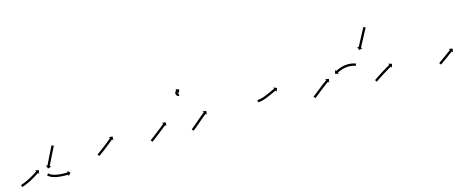

<svg xmlns="http://www.w3.org/2000/svg" viewBox="-32 -1076 4029 1634"><g transform="rotate(-15 1983.0 -259.0)"><path d="M14.9 -2.6C14.3 -2.4 13.7 -2.2 13 -2L19.3 17C19.9 16.8 20.5 16.6 21.1 16.4C23 15.8 24.8 15.2 26.6 14.6C26.6 14.6 26.6 14.6 26.6 14.6C26.6 14.6 26.6 14.6 26.6 14.6C29.4 13.6 32.2 12.6 35 11.6C35 11.6 35 11.6 35 11.6C35 11.6 35.1 11.6 35.1 11.6C38.7 10.3 42.2 8.9 45.8 7.6C45.8 7.6 45.8 7.6 45.9 7.6C45.9 7.6 45.9 7.5 45.9 7.5C50.1 5.9 54.3 4.2 58.5 2.5C58.5 2.5 58.5 2.5 58.5 2.4C58.6 2.4 58.6 2.4 58.6 2.4C63.2 0.5 67.9 -1.6 72.5 -3.6C72.5 -3.6 72.5 -3.6 72.5 -3.6C72.5 -3.7 72.6 -3.7 72.6 -3.7C77.5 -5.9 82.4 -8.2 87.2 -10.5C87.2 -10.5 87.2 -10.5 87.3 -10.5C87.3 -10.6 87.3 -10.6 87.3 -10.6C92.3 -13 97.3 -15.5 102.2 -18.1C102.2 -18.1 102.2 -18.1 102.3 -18.1C102.3 -18.1 102.3 -18.1 102.3 -18.1C107.2 -20.7 112.1 -23.3 117 -26C117 -26 117 -26 117.1 -26C117.1 -26 117.1 -26 117.1 -26C121.8 -28.6 126.5 -31.3 131.1 -34C131.1 -34 131.2 -34 131.2 -34C131.2 -34 131.2 -34 131.2 -34C135.6 -36.6 139.9 -39.2 144.2 -41.8C144.2 -41.8 144.2 -41.8 144.2 -41.8C144.2 -41.8 144.2 -41.8 144.2 -41.8C148.1 -44.2 151.9 -46.6 155.7 -49C155.7 -49 155.7 -49 155.7 -49C155.7 -49 155.8 -49 155.8 -49C159 -51.1 162.2 -53.2 165.3 -55.3L165.4 -55.3L165.4 -55.3C167.8 -56.9 170.3 -58.6 172.7 -60.2L172.7 -60.2L172.7 -60.2C174.3 -61.3 175.9 -62.4 177.4 -63.4L177.4 -63.4L177.4 -63.4C178 -63.8 178.5 -64.2 179.1 -64.6L186.6 -53.8L192.4 -86L160.2 -91.8L167.7 -81C167.1 -80.6 166.6 -80.3 166 -79.9L166 -79.9L166.1 -79.9C164.5 -78.8 163 -77.8 161.5 -76.7L161.5 -76.8L161.5 -76.8C159.1 -75.1 156.7 -73.5 154.3 -71.9L154.3 -72L154.3 -72C151.2 -69.9 148.1 -67.9 144.9 -65.8C144.9 -65.8 144.9 -65.9 145 -65.9C145 -65.9 145 -65.9 145 -65.9C141.2 -63.5 137.5 -61.2 133.7 -58.8C133.7 -58.8 133.7 -58.8 133.8 -58.8C133.8 -58.9 133.8 -58.9 133.8 -58.9C129.6 -56.3 125.3 -53.8 121.1 -51.3C121.1 -51.3 121.1 -51.3 121.1 -51.3C121.1 -51.3 121.1 -51.3 121.1 -51.3C116.6 -48.7 112 -46.1 107.4 -43.5C107.4 -43.5 107.4 -43.5 107.4 -43.5C107.4 -43.5 107.4 -43.5 107.4 -43.5C102.6 -40.9 97.8 -38.3 93 -35.8C93 -35.8 93 -35.8 93.1 -35.8C93.1 -35.8 93.1 -35.9 93.1 -35.9C88.2 -33.4 83.4 -30.9 78.5 -28.5C78.5 -28.5 78.5 -28.5 78.5 -28.5C78.5 -28.6 78.6 -28.6 78.6 -28.6C73.8 -26.3 69 -24 64.2 -21.9C64.2 -21.9 64.3 -21.9 64.3 -21.9C64.3 -21.9 64.3 -21.9 64.3 -21.9C59.8 -19.9 55.3 -17.9 50.8 -16C50.8 -16 50.8 -16 50.8 -16C50.8 -16 50.9 -16 50.9 -16C46.8 -14.3 42.7 -12.7 38.6 -11.1C38.6 -11.1 38.6 -11.1 38.6 -11.1C38.6 -11.1 38.7 -11.1 38.7 -11.1C35.2 -9.8 31.7 -8.5 28.2 -7.2C28.2 -7.2 28.2 -7.2 28.2 -7.2C28.3 -7.2 28.3 -7.2 28.3 -7.2C25.6 -6.2 22.9 -5.3 20.2 -4.4C20.2 -4.4 20.2 -4.4 20.2 -4.4C20.2 -4.4 20.2 -4.4 20.2 -4.4C18.5 -3.8 16.7 -3.2 14.9 -2.6ZM368.5 -250.9C368.8 -251.5 369.1 -252.1 369.4 -252.7L351.7 -261.8C351.4 -261.2 351.1 -260.6 350.7 -260C349.9 -258.3 349 -256.7 348.2 -255C346.9 -252.4 345.5 -249.8 344.2 -247.2C342.5 -243.8 340.8 -240.4 339.1 -237.1C337.1 -233.1 335.1 -229.1 333.1 -225.1C330.9 -220.6 328.6 -216.1 326.4 -211.7C324 -206.9 321.7 -202.1 319.3 -197.3C316.8 -192.4 314.4 -187.5 312 -182.5C309.5 -177.6 307.1 -172.6 304.6 -167.7C302.3 -162.9 299.9 -158.1 297.6 -153.4C295.4 -148.9 293.2 -144.4 291 -139.9C289 -135.9 287 -131.9 285.1 -127.9C283.4 -124.5 281.8 -121.1 280.1 -117.7C278.8 -115.1 277.5 -112.5 276.3 -109.9C275.4 -108.2 274.6 -106.5 273.8 -104.8C273.5 -104.2 273.2 -103.6 272.9 -103.1L261.1 -108.8L271.7 -77.8L302.7 -88.5L290.9 -94.3C291.2 -94.9 291.5 -95.5 291.8 -96.1C292.6 -97.7 293.4 -99.4 294.2 -101.1C295.5 -103.7 296.8 -106.3 298.1 -108.9C299.7 -112.3 301.4 -115.7 303 -119.1C305 -123.1 307 -127.1 308.9 -131.1C311.1 -135.6 313.3 -140.1 315.5 -144.5C317.9 -149.3 320.2 -154.1 322.6 -158.9C325 -163.8 327.5 -168.7 329.9 -173.7C332.3 -178.6 334.8 -183.5 337.2 -188.4C339.6 -193.2 341.9 -198 344.3 -202.7C346.5 -207.2 348.8 -211.7 351 -216.1C353 -220.1 355 -224.1 357 -228.1C358.7 -231.4 360.4 -234.8 362.1 -238.2C363.4 -240.7 364.7 -243.3 366 -245.9C366.8 -247.6 367.7 -249.2 368.5 -250.9ZM264.3 -37C263.9 -37.5 263.4 -38 263 -38.4L248.3 -24.9C248.7 -24.4 249.2 -23.9 249.7 -23.4C249.7 -23.4 249.7 -23.3 249.8 -23.3C249.8 -23.2 249.8 -23.2 249.8 -23.2C251.3 -21.7 252.8 -20.3 254.3 -18.9C254.3 -18.9 254.4 -18.8 254.5 -18.8C254.5 -18.7 254.6 -18.7 254.6 -18.7C257 -16.6 259.6 -14.7 262.1 -12.8C262.1 -12.8 262.2 -12.7 262.3 -12.7C262.4 -12.6 262.5 -12.6 262.5 -12.6C265.9 -10.3 269.4 -8.2 272.9 -6.3C272.9 -6.3 273 -6.2 273.1 -6.2C273.2 -6.1 273.2 -6.1 273.2 -6.1C277.5 -4 281.8 -2 286.1 -0.2C286.1 -0.2 286.2 -0.2 286.3 -0.1C286.4 -0.1 286.5 -0.1 286.5 -0.1C291.3 1.8 296.2 3.4 301.2 5C301.2 5 301.3 5 301.3 5C301.4 5 301.5 5 301.5 5C306.8 6.5 312.1 7.9 317.5 9.1C317.5 9.1 317.6 9.1 317.6 9.1C317.7 9.1 317.7 9.1 317.7 9.1C323.2 10.2 328.8 11.3 334.4 12.2C334.4 12.2 334.4 12.2 334.5 12.2C334.5 12.2 334.5 12.2 334.5 12.2C340.1 13 345.7 13.7 351.3 14.3C351.3 14.3 351.3 14.3 351.3 14.3C351.4 14.3 351.4 14.3 351.4 14.3C356.8 14.9 362.2 15.3 367.6 15.7C367.6 15.7 367.6 15.7 367.7 15.7C367.7 15.7 367.7 15.7 367.7 15.7C372.8 16 377.8 16.3 382.9 16.5C382.9 16.5 382.9 16.5 382.9 16.5C382.9 16.5 383 16.5 383 16.5C387.5 16.6 392 16.7 396.5 16.8C396.5 16.8 396.5 16.8 396.6 16.8C396.6 16.8 396.6 16.8 396.6 16.8C400.4 16.8 404.2 16.8 408 16.8C408 16.8 408.1 16.8 408.1 16.8C408.1 16.8 408.1 16.8 408.1 16.8C411 16.8 414 16.7 416.9 16.7L416.9 16.7L417 16.7C418.9 16.6 420.7 16.6 422.6 16.5L422.6 16.5L422.7 16.5C423.3 16.5 424 16.5 424.7 16.5L425.1 29.6L447.5 5.8L423.6 -16.7L424 -3.5C423.4 -3.5 422.7 -3.5 422.1 -3.5L422.1 -3.5L422.1 -3.5C420.2 -3.4 418.4 -3.4 416.5 -3.3L416.5 -3.3L416.5 -3.3C413.7 -3.3 410.8 -3.2 407.9 -3.2C407.9 -3.2 407.9 -3.2 407.9 -3.2C407.9 -3.2 408 -3.2 408 -3.2C404.2 -3.2 400.5 -3.2 396.7 -3.2C396.7 -3.2 396.8 -3.2 396.8 -3.2C396.8 -3.2 396.8 -3.2 396.8 -3.2C392.4 -3.3 388 -3.4 383.6 -3.5C383.6 -3.5 383.6 -3.5 383.6 -3.5C383.6 -3.5 383.7 -3.5 383.7 -3.5C378.7 -3.7 373.8 -4 368.9 -4.3C368.9 -4.3 368.9 -4.3 369 -4.3C369 -4.3 369 -4.3 369 -4.3C363.8 -4.6 358.6 -5.1 353.3 -5.6C353.3 -5.6 353.4 -5.6 353.4 -5.6C353.4 -5.6 353.5 -5.6 353.5 -5.6C348.1 -6.2 342.7 -6.8 337.4 -7.6C337.4 -7.6 337.4 -7.6 337.5 -7.6C337.5 -7.6 337.6 -7.6 337.6 -7.6C332.3 -8.4 327 -9.4 321.7 -10.5C321.7 -10.5 321.7 -10.5 321.8 -10.5C321.9 -10.4 321.9 -10.4 321.9 -10.4C316.9 -11.6 311.8 -12.8 306.9 -14.2C306.9 -14.2 306.9 -14.2 307 -14.2C307.1 -14.2 307.1 -14.1 307.1 -14.1C302.5 -15.6 298 -17.1 293.5 -18.8C293.5 -18.8 293.6 -18.8 293.7 -18.7C293.7 -18.7 293.8 -18.7 293.8 -18.7C289.9 -20.3 286 -22 282.2 -23.9C282.2 -23.9 282.3 -23.9 282.4 -23.9C282.5 -23.8 282.6 -23.8 282.6 -23.8C279.5 -25.5 276.5 -27.3 273.5 -29.2C273.5 -29.2 273.6 -29.2 273.7 -29.1C273.8 -29.1 273.9 -29 273.9 -29C271.7 -30.6 269.6 -32.2 267.6 -33.9C267.6 -33.9 267.6 -33.9 267.7 -33.8C267.7 -33.7 267.8 -33.7 267.8 -33.7C266.6 -34.8 265.3 -36 264.1 -37.2C264.1 -37.2 264.2 -37.2 264.2 -37.1C264.2 -37.1 264.3 -37 264.3 -37Z M711.2 -85.9C710.7 -85.6 710.1 -85.2 709.6 -84.8L721 -68.4C721.5 -68.8 722.1 -69.1 722.6 -69.5L722.6 -69.5L722.6 -69.5C724.2 -70.6 725.7 -71.7 727.3 -72.8L727.3 -72.8L727.3 -72.8C729.7 -74.5 732.1 -76.2 734.4 -77.9L734.5 -77.9L734.5 -77.9C737.5 -80.1 740.6 -82.3 743.7 -84.6L743.7 -84.6L743.7 -84.6C747.3 -87.2 750.9 -89.9 754.6 -92.5L754.6 -92.5L754.6 -92.5C758.6 -95.5 762.6 -98.5 766.6 -101.5L766.6 -101.5L766.6 -101.5C770.9 -104.7 775.2 -108 779.4 -111.2L779.4 -111.2L779.4 -111.2C783.8 -114.6 788.2 -117.9 792.6 -121.3L792.6 -121.3L792.6 -121.3C796.9 -124.7 801.3 -128.1 805.6 -131.5L805.7 -131.5L805.7 -131.5C809.9 -134.8 814.1 -138.1 818.2 -141.4L818.3 -141.4L818.3 -141.5C822.2 -144.6 826.1 -147.7 830 -150.8L830 -150.8L830 -150.8C833.5 -153.6 837 -156.5 840.4 -159.3L840.4 -159.3L840.4 -159.3C843.4 -161.7 846.3 -164.1 849.2 -166.5L849.2 -166.5L849.2 -166.5C851.5 -168.4 853.7 -170.2 856 -172.1L856 -172.1L856 -172.1C857.4 -173.3 858.9 -174.5 860.3 -175.7C860.9 -176.1 861.4 -176.6 861.9 -177L870.3 -166.9L873.2 -199.5L840.6 -202.4L849 -192.3C848.5 -191.9 848 -191.5 847.5 -191.1C846.1 -189.9 844.7 -188.7 843.2 -187.5L843.2 -187.5L843.2 -187.5C841 -185.6 838.8 -183.8 836.5 -181.9L836.5 -181.9L836.5 -182C833.6 -179.6 830.7 -177.2 827.8 -174.8L827.8 -174.8L827.8 -174.8C824.4 -172 820.9 -169.2 817.4 -166.4L817.4 -166.4L817.4 -166.4C813.6 -163.3 809.7 -160.2 805.8 -157.1L805.8 -157.1L805.8 -157.1C801.7 -153.8 797.5 -150.5 793.3 -147.2L793.3 -147.2L793.3 -147.2C789 -143.9 784.7 -140.5 780.3 -137.1L780.3 -137.1L780.3 -137.1C776 -133.8 771.6 -130.4 767.3 -127.1L767.3 -127.1L767.3 -127.1C763.1 -123.9 758.8 -120.7 754.6 -117.5L754.6 -117.5L754.6 -117.5C750.6 -114.5 746.7 -111.6 742.7 -108.6L742.7 -108.6L742.7 -108.6C739.1 -106 735.5 -103.3 731.9 -100.7L731.9 -100.7L731.9 -100.7C728.9 -98.5 725.9 -96.3 722.8 -94.1L722.8 -94.1L722.8 -94.2C720.5 -92.5 718.1 -90.8 715.7 -89.1L715.8 -89.1L715.8 -89.1C714.2 -88.1 712.7 -87 711.2 -85.9L711.2 -85.9Z M1179.2 -85.9C1178.7 -85.6 1178.1 -85.2 1177.6 -84.8L1189 -68.4C1189.5 -68.8 1190.1 -69.1 1190.6 -69.5L1190.6 -69.5L1190.7 -69.5C1192.2 -70.6 1193.8 -71.7 1195.3 -72.8L1195.3 -72.8L1195.3 -72.8C1197.7 -74.6 1200.1 -76.3 1202.5 -78L1202.5 -78L1202.5 -78C1205.6 -80.3 1208.6 -82.5 1211.7 -84.8L1211.7 -84.8L1211.7 -84.8C1215.3 -87.5 1218.9 -90.2 1222.4 -92.9L1222.4 -92.9L1222.5 -92.9C1226.4 -95.9 1230.4 -98.9 1234.4 -101.9L1234.4 -101.9L1234.4 -101.9C1238.7 -105.2 1242.9 -108.4 1247.1 -111.7L1247.1 -111.7L1247.1 -111.7C1251.5 -115.1 1255.9 -118.5 1260.2 -121.8L1260.2 -121.9L1260.2 -121.9C1264.6 -125.2 1268.9 -128.6 1273.2 -132L1273.3 -132L1273.3 -132.1C1277.5 -135.4 1281.6 -138.7 1285.8 -142L1285.8 -142L1285.8 -142C1289.8 -145.1 1293.7 -148.2 1297.6 -151.3L1297.6 -151.3L1297.6 -151.3C1301.1 -154.1 1304.6 -156.9 1308.1 -159.7L1308.1 -159.7L1308.1 -159.7C1311 -162.1 1314 -164.4 1316.9 -166.8C1319.2 -168.7 1321.4 -170.5 1323.7 -172.3C1325.2 -173.5 1326.6 -174.7 1328.1 -175.9C1328.6 -176.3 1329.1 -176.7 1329.6 -177.1L1337.9 -166.9L1341.3 -199.5L1308.6 -202.9L1317 -192.6C1316.5 -192.2 1315.9 -191.8 1315.4 -191.4C1314 -190.2 1312.5 -189 1311.1 -187.9C1308.8 -186 1306.6 -184.2 1304.3 -182.4C1301.4 -180 1298.5 -177.6 1295.5 -175.3L1295.5 -175.3L1295.5 -175.3C1292.1 -172.5 1288.6 -169.7 1285.1 -166.9L1285.1 -166.9L1285.1 -166.9C1281.2 -163.8 1277.3 -160.7 1273.4 -157.6L1273.4 -157.7L1273.4 -157.7C1269.3 -154.4 1265.1 -151.1 1260.9 -147.8L1260.9 -147.8L1260.9 -147.8C1256.6 -144.4 1252.3 -141 1247.9 -137.6L1247.9 -137.6L1247.9 -137.6C1243.6 -134.3 1239.3 -130.9 1234.9 -127.5L1234.9 -127.5L1234.9 -127.6C1230.7 -124.3 1226.5 -121.1 1222.3 -117.8L1222.3 -117.8L1222.3 -117.8C1218.3 -114.8 1214.4 -111.8 1210.4 -108.8L1210.4 -108.8L1210.4 -108.8C1206.9 -106.2 1203.3 -103.5 1199.7 -100.8L1199.7 -100.8L1199.7 -100.8C1196.7 -98.6 1193.7 -96.4 1190.7 -94.2L1190.7 -94.2L1190.7 -94.2C1188.4 -92.5 1186 -90.8 1183.7 -89.1L1183.7 -89.1L1183.7 -89.1C1182.2 -88 1180.7 -87 1179.2 -85.9L1179.2 -85.9ZM1510.3 -386.5C1510.5 -386.5 1510.7 -386.5 1510.9 -386.5L1511.1 -406.5C1510.9 -406.5 1510.8 -406.5 1510.7 -406.5C1510.7 -406.5 1510.7 -406.5 1510.8 -406.5C1510.8 -406.5 1510.9 -406.5 1510.9 -406.5C1510.5 -406.5 1510.2 -406.5 1509.9 -406.6C1509.9 -406.6 1510 -406.6 1510.1 -406.5C1510.2 -406.5 1510.3 -406.5 1510.3 -406.5C1509.8 -406.6 1509.3 -406.7 1508.9 -406.8C1508.9 -406.8 1509 -406.8 1509.1 -406.7C1509.2 -406.7 1509.4 -406.7 1509.4 -406.7C1508.8 -406.8 1508.2 -407 1507.6 -407.3C1507.6 -407.3 1507.7 -407.2 1507.9 -407.1C1508 -407.1 1508.2 -407 1508.2 -407C1507.5 -407.3 1506.9 -407.7 1506.3 -408.1C1506.3 -408.1 1506.4 -408 1506.6 -407.9C1506.7 -407.8 1506.9 -407.7 1506.9 -407.7C1506.2 -408.2 1505.6 -408.7 1505.1 -409.3C1505.1 -409.3 1505.2 -409.2 1505.3 -409C1505.5 -408.9 1505.6 -408.7 1505.6 -408.7C1505 -409.4 1504.5 -410.2 1504.1 -410.9C1504.1 -410.9 1504.2 -410.7 1504.3 -410.5C1504.4 -410.4 1504.5 -410.2 1504.5 -410.2C1504.1 -411 1503.8 -411.8 1503.6 -412.7C1503.6 -412.7 1503.6 -412.5 1503.7 -412.3C1503.7 -412.1 1503.8 -411.9 1503.8 -411.9C1503.6 -412.8 1503.5 -413.7 1503.5 -414.6C1503.5 -414.6 1503.5 -414.4 1503.5 -414.2C1503.5 -414 1503.5 -413.8 1503.5 -413.8C1503.5 -414.7 1503.7 -415.6 1503.9 -416.5C1503.9 -416.5 1503.8 -416.3 1503.8 -416.1C1503.7 -415.9 1503.7 -415.7 1503.7 -415.7C1503.9 -416.5 1504.2 -417.2 1504.6 -418C1504.6 -418 1504.5 -417.8 1504.4 -417.6C1504.3 -417.5 1504.2 -417.3 1504.2 -417.3C1504.6 -417.9 1505 -418.6 1505.5 -419.1C1505.5 -419.1 1505.4 -419 1505.3 -418.9C1505.2 -418.8 1505.1 -418.6 1505.1 -418.6C1505.5 -419.1 1505.9 -419.5 1506.4 -420C1506.4 -420 1506.3 -419.9 1506.2 -419.8C1506.1 -419.7 1506 -419.6 1506 -419.6C1506.4 -419.9 1506.7 -420.2 1507.1 -420.5C1507.1 -420.5 1507.1 -420.4 1507 -420.4C1506.9 -420.3 1506.8 -420.3 1506.8 -420.3C1507.1 -420.4 1507.4 -420.6 1507.6 -420.7C1507.6 -420.7 1507.6 -420.7 1507.5 -420.7C1507.5 -420.7 1507.5 -420.6 1507.5 -420.6C1507.6 -420.7 1507.7 -420.8 1507.8 -420.8L1513.6 -409L1524.3 -439.9L1493.4 -450.7L1499.1 -438.8C1498.9 -438.7 1498.7 -438.6 1498.5 -438.5C1498.5 -438.5 1498.5 -438.5 1498.4 -438.5C1498.4 -438.5 1498.4 -438.4 1498.4 -438.4C1497.7 -438.1 1497.1 -437.8 1496.5 -437.4C1496.5 -437.4 1496.5 -437.4 1496.4 -437.3C1496.3 -437.3 1496.2 -437.2 1496.2 -437.2C1495.3 -436.6 1494.5 -436 1493.6 -435.3C1493.6 -435.3 1493.5 -435.3 1493.4 -435.2C1493.3 -435.1 1493.2 -435 1493.2 -435C1492.2 -434.1 1491.2 -433.1 1490.2 -432.1C1490.2 -432.1 1490.1 -432 1490 -431.8C1489.9 -431.7 1489.8 -431.6 1489.8 -431.6C1488.8 -430.3 1487.9 -428.9 1487 -427.5C1487 -427.5 1486.9 -427.4 1486.9 -427.2C1486.8 -427.1 1486.7 -426.9 1486.7 -426.9C1485.9 -425.2 1485.2 -423.5 1484.6 -421.8C1484.6 -421.8 1484.6 -421.6 1484.5 -421.4C1484.5 -421.2 1484.4 -421 1484.4 -421C1484 -419.1 1483.7 -417.2 1483.5 -415.2C1483.5 -415.2 1483.5 -415 1483.5 -414.8C1483.5 -414.6 1483.5 -414.4 1483.5 -414.4C1483.5 -412.4 1483.7 -410.4 1484.1 -408.4C1484.1 -408.4 1484.1 -408.2 1484.2 -408C1484.2 -407.8 1484.3 -407.6 1484.3 -407.6C1484.8 -405.6 1485.5 -403.7 1486.3 -401.8C1486.3 -401.8 1486.4 -401.6 1486.5 -401.5C1486.6 -401.3 1486.7 -401.1 1486.7 -401.1C1487.7 -399.4 1488.8 -397.7 1490 -396.2C1490 -396.2 1490.1 -396.1 1490.3 -395.9C1490.4 -395.8 1490.5 -395.6 1490.5 -395.6C1491.8 -394.3 1493.1 -393 1494.6 -391.9C1494.6 -391.9 1494.7 -391.8 1494.9 -391.7C1495 -391.6 1495.2 -391.5 1495.2 -391.5C1496.6 -390.6 1498 -389.7 1499.5 -389C1499.5 -389 1499.6 -388.9 1499.8 -388.9C1499.9 -388.8 1500.1 -388.8 1500.1 -388.8C1501.3 -388.2 1502.7 -387.8 1504 -387.4C1504 -387.4 1504.1 -387.4 1504.3 -387.3C1504.4 -387.3 1504.5 -387.3 1504.5 -387.3C1505.5 -387 1506.6 -386.8 1507.7 -386.7C1507.7 -386.7 1507.8 -386.7 1507.8 -386.7C1507.9 -386.7 1508 -386.7 1508 -386.7C1508.7 -386.6 1509.4 -386.5 1510.1 -386.5C1510.1 -386.5 1510.1 -386.5 1510.2 -386.5C1510.2 -386.5 1510.3 -386.5 1510.3 -386.5Z M1541.2 -85.9C1540.7 -85.6 1540.2 -85.2 1539.6 -84.8L1550.9 -68.3C1551.5 -68.7 1552.1 -69.1 1552.6 -69.5C1552.6 -69.5 1552.7 -69.5 1552.7 -69.5C1552.7 -69.6 1552.7 -69.6 1552.7 -69.6C1554.3 -70.7 1555.9 -71.9 1557.5 -73.1C1557.5 -73.1 1557.5 -73.1 1557.5 -73.1C1557.5 -73.1 1557.5 -73.1 1557.5 -73.1C1559.9 -74.9 1562.2 -76.8 1564.6 -78.6C1564.6 -78.6 1564.6 -78.6 1564.6 -78.6C1564.6 -78.6 1564.6 -78.7 1564.6 -78.7C1567.6 -81 1570.5 -83.5 1573.5 -85.9L1573.5 -85.9L1573.5 -85.9C1577 -88.8 1580.4 -91.6 1583.8 -94.5L1583.9 -94.5L1583.9 -94.5C1587.7 -97.8 1591.5 -101 1595.3 -104.2L1595.3 -104.2L1595.3 -104.2C1599.4 -107.7 1603.4 -111.1 1607.5 -114.6C1611.7 -118.2 1615.9 -121.7 1620.1 -125.3C1624.2 -128.9 1628.4 -132.4 1632.6 -136C1636.7 -139.4 1640.7 -142.8 1644.8 -146.3L1644.8 -146.3L1644.8 -146.3C1648.6 -149.5 1652.4 -152.7 1656.2 -155.8L1656.2 -155.8L1656.2 -155.8C1659.7 -158.7 1663.1 -161.5 1666.5 -164.4L1666.5 -164.4L1666.5 -164.4C1669.4 -166.8 1672.3 -169.1 1675.2 -171.5L1675.2 -171.5L1675.2 -171.5C1677.4 -173.4 1679.7 -175.2 1681.9 -177L1681.9 -177L1681.9 -177C1683.4 -178.2 1684.8 -179.4 1686.3 -180.5C1686.8 -180.9 1687.3 -181.3 1687.8 -181.8L1696.1 -171.5L1699.6 -204.1L1667 -207.6L1675.3 -197.3C1674.8 -196.9 1674.3 -196.5 1673.7 -196.1C1672.3 -194.9 1670.8 -193.7 1669.3 -192.6L1669.3 -192.5L1669.3 -192.5C1667.1 -190.7 1664.8 -188.9 1662.5 -187L1662.5 -187L1662.5 -187C1659.6 -184.6 1656.7 -182.2 1653.8 -179.8L1653.8 -179.8L1653.8 -179.8C1650.3 -176.9 1646.9 -174.1 1643.4 -171.2L1643.4 -171.2L1643.4 -171.2C1639.6 -168 1635.8 -164.8 1631.9 -161.6L1631.9 -161.6L1631.9 -161.6C1627.8 -158.1 1623.8 -154.7 1619.7 -151.2C1615.5 -147.7 1611.3 -144.1 1607.1 -140.5C1602.9 -137 1598.7 -133.4 1594.5 -129.8C1590.5 -126.4 1586.4 -122.9 1582.4 -119.5L1582.4 -119.5L1582.4 -119.5C1578.6 -116.3 1574.8 -113 1571 -109.8L1571 -109.8L1571 -109.8C1567.6 -107 1564.2 -104.1 1560.7 -101.3L1560.8 -101.3L1560.8 -101.3C1557.9 -98.9 1555 -96.6 1552.1 -94.2C1552.1 -94.2 1552.1 -94.2 1552.1 -94.3C1552.1 -94.3 1552.1 -94.3 1552.1 -94.3C1549.9 -92.5 1547.6 -90.7 1545.4 -89C1545.4 -89 1545.4 -89 1545.4 -89C1545.4 -89 1545.5 -89.1 1545.5 -89.1C1544 -88 1542.6 -86.9 1541.1 -85.9C1541.1 -85.9 1541.1 -85.9 1541.2 -85.9C1541.2 -85.9 1541.2 -85.9 1541.2 -85.9Z M2145.9 -180.5C2145.2 -180.5 2144.6 -180.5 2144 -180.5L2144 -160.5C2144.7 -160.5 2145.4 -160.5 2146.1 -160.5C2146.1 -160.5 2146.1 -160.5 2146.2 -160.5C2146.2 -160.5 2146.2 -160.5 2146.2 -160.5C2148.2 -160.6 2150.2 -160.6 2152.1 -160.7C2152.1 -160.7 2152.2 -160.7 2152.2 -160.8C2152.3 -160.8 2152.3 -160.8 2152.3 -160.8C2155.4 -161 2158.4 -161.3 2161.4 -161.6C2161.4 -161.6 2161.5 -161.6 2161.6 -161.6C2161.6 -161.6 2161.7 -161.6 2161.7 -161.6C2165.6 -162.1 2169.5 -162.8 2173.3 -163.5C2173.3 -163.5 2173.4 -163.5 2173.4 -163.5C2173.5 -163.5 2173.6 -163.5 2173.6 -163.5C2178.1 -164.4 2182.6 -165.5 2187.1 -166.6C2187.1 -166.6 2187.1 -166.6 2187.2 -166.6C2187.2 -166.6 2187.3 -166.6 2187.3 -166.6C2192.2 -168 2197.1 -169.4 2202 -170.9C2202 -170.9 2202.1 -171 2202.1 -171C2202.1 -171 2202.2 -171 2202.2 -171C2207.3 -172.7 2212.5 -174.5 2217.6 -176.4C2217.6 -176.4 2217.6 -176.4 2217.6 -176.4C2217.7 -176.4 2217.7 -176.4 2217.7 -176.4C2222.9 -178.4 2228.1 -180.4 2233.3 -182.5C2233.3 -182.5 2233.3 -182.5 2233.3 -182.6C2233.3 -182.6 2233.4 -182.6 2233.4 -182.6C2238.5 -184.7 2243.6 -186.9 2248.7 -189.1C2248.7 -189.1 2248.7 -189.1 2248.7 -189.1C2248.7 -189.1 2248.7 -189.1 2248.7 -189.1C2253.7 -191.3 2258.5 -193.4 2263.4 -195.6L2263.4 -195.6L2263.5 -195.6C2268 -197.7 2272.6 -199.7 2277.1 -201.8C2281.2 -203.6 2285.2 -205.5 2289.3 -207.3L2289.3 -207.3L2289.3 -207.3C2292.7 -208.8 2296.1 -210.4 2299.6 -211.9L2299.6 -211.9L2299.6 -211.9C2302.2 -213 2304.8 -214.2 2307.5 -215.3L2307.5 -215.3L2307.5 -215.3C2309.2 -216.1 2310.9 -216.8 2312.6 -217.5L2312.6 -217.5L2312.6 -217.5C2313.2 -217.8 2313.8 -218.1 2314.4 -218.3L2319.6 -206.2L2331.8 -236.6L2301.5 -248.8L2306.6 -236.7C2306 -236.5 2305.4 -236.2 2304.8 -235.9L2304.8 -235.9L2304.8 -235.9C2303 -235.2 2301.3 -234.4 2299.6 -233.7L2299.5 -233.7L2299.5 -233.7C2296.9 -232.5 2294.2 -231.4 2291.5 -230.2L2291.5 -230.2L2291.5 -230.2C2288 -228.6 2284.6 -227.1 2281.1 -225.5L2281.1 -225.5L2281.1 -225.5C2277 -223.7 2272.9 -221.9 2268.9 -220C2264.3 -218 2259.8 -215.9 2255.2 -213.9L2255.3 -213.9L2255.3 -213.9C2250.4 -211.7 2245.6 -209.5 2240.7 -207.4C2240.7 -207.4 2240.7 -207.4 2240.7 -207.4C2240.7 -207.4 2240.8 -207.4 2240.8 -207.4C2235.7 -205.3 2230.7 -203.1 2225.7 -201C2225.7 -201 2225.7 -201 2225.7 -201.1C2225.7 -201.1 2225.8 -201.1 2225.8 -201.1C2220.7 -199 2215.7 -197 2210.6 -195.1C2210.6 -195.1 2210.6 -195.1 2210.7 -195.1C2210.7 -195.1 2210.7 -195.2 2210.7 -195.2C2205.8 -193.4 2200.9 -191.6 2195.9 -190C2195.9 -190 2195.9 -190 2196 -190C2196 -190 2196 -190 2196 -190C2191.4 -188.6 2186.7 -187.2 2182 -185.9C2182 -185.9 2182.1 -185.9 2182.1 -185.9C2182.2 -186 2182.2 -186 2182.2 -186C2178 -184.9 2173.8 -184 2169.6 -183.1C2169.6 -183.1 2169.6 -183.1 2169.7 -183.1C2169.7 -183.1 2169.8 -183.1 2169.8 -183.1C2166.2 -182.5 2162.6 -181.9 2159 -181.4C2159 -181.4 2159.1 -181.4 2159.1 -181.5C2159.2 -181.5 2159.3 -181.5 2159.3 -181.5C2156.5 -181.2 2153.7 -180.9 2150.9 -180.7C2150.9 -180.7 2151 -180.7 2151 -180.7C2151.1 -180.7 2151.1 -180.7 2151.1 -180.7C2149.3 -180.6 2147.6 -180.6 2145.8 -180.5C2145.8 -180.5 2145.8 -180.5 2145.8 -180.5C2145.9 -180.5 2145.9 -180.5 2145.9 -180.5Z M2614.2 -85.9C2613.7 -85.6 2613.1 -85.2 2612.6 -84.8L2624 -68.4C2624.5 -68.7 2625.1 -69.1 2625.6 -69.5L2625.6 -69.5L2625.6 -69.5C2627.2 -70.6 2628.8 -71.7 2630.3 -72.8C2630.3 -72.8 2630.3 -72.8 2630.4 -72.9C2630.4 -72.9 2630.4 -72.9 2630.4 -72.9C2632.8 -74.6 2635.1 -76.3 2637.5 -78.1C2637.5 -78.1 2637.5 -78.1 2637.5 -78.1C2637.6 -78.1 2637.6 -78.1 2637.6 -78.1C2640.6 -80.4 2643.6 -82.7 2646.7 -85.1L2646.7 -85.1L2646.7 -85.1C2650.3 -87.8 2653.8 -90.6 2657.3 -93.4L2657.3 -93.4L2657.3 -93.4C2661.3 -96.5 2665.2 -99.6 2669.1 -102.7C2673.3 -106 2677.4 -109.4 2681.6 -112.7C2685.9 -116.1 2690.2 -119.5 2694.5 -123L2694.5 -123L2694.5 -123C2698.8 -126.4 2703.1 -129.7 2707.4 -133.1L2707.4 -133.1L2707.4 -133.1C2711.6 -136.4 2715.8 -139.6 2720 -142.9L2720 -142.8L2719.9 -142.8C2723.9 -145.8 2727.8 -148.8 2731.8 -151.8L2731.8 -151.8L2731.8 -151.8C2735.3 -154.4 2738.9 -157.1 2742.5 -159.7L2742.5 -159.7L2742.4 -159.7C2745.5 -161.9 2748.5 -164.1 2751.6 -166.2L2751.5 -166.2L2751.5 -166.2C2753.9 -167.9 2756.2 -169.6 2758.6 -171.2L2758.6 -171.2L2758.6 -171.2C2760.1 -172.3 2761.6 -173.3 2763.2 -174.4L2763.2 -174.4L2763.1 -174.4C2763.7 -174.8 2764.2 -175.1 2764.8 -175.5L2772.2 -164.6L2778.2 -196.9L2746 -202.8L2753.4 -192C2752.9 -191.6 2752.4 -191.2 2751.8 -190.9L2751.8 -190.8L2751.8 -190.8C2750.2 -189.8 2748.7 -188.7 2747.1 -187.6L2747.1 -187.6L2747.1 -187.6C2744.7 -185.9 2742.3 -184.2 2739.9 -182.5L2739.9 -182.5L2739.9 -182.5C2736.8 -180.3 2733.8 -178.1 2730.7 -175.8L2730.7 -175.8L2730.6 -175.8C2727 -173.2 2723.4 -170.5 2719.8 -167.8L2719.8 -167.8L2719.8 -167.8C2715.8 -164.8 2711.8 -161.8 2707.8 -158.7L2707.8 -158.7L2707.8 -158.7C2703.5 -155.5 2699.3 -152.2 2695.1 -148.9L2695.1 -148.9L2695.1 -148.9C2690.7 -145.5 2686.4 -142.1 2682.1 -138.6L2682.1 -138.6L2682 -138.6C2677.7 -135.2 2673.4 -131.8 2669.1 -128.3C2664.9 -125 2660.8 -121.7 2656.6 -118.4C2652.7 -115.3 2648.8 -112.2 2644.9 -109.1L2644.9 -109.1L2645 -109.1C2641.5 -106.4 2638 -103.6 2634.5 -100.9L2634.5 -100.9L2634.5 -100.9C2631.5 -98.6 2628.5 -96.4 2625.6 -94.1C2625.6 -94.1 2625.6 -94.1 2625.6 -94.2C2625.6 -94.2 2625.6 -94.2 2625.6 -94.2C2623.3 -92.5 2621 -90.8 2618.6 -89.1C2618.6 -89.1 2618.7 -89.1 2618.7 -89.1C2618.7 -89.1 2618.7 -89.1 2618.7 -89.1C2617.2 -88 2615.7 -87 2614.2 -85.9L2614.2 -85.9ZM3025.5 -245C3026.1 -244.8 3026.6 -244.5 3027.2 -244.3L3035.2 -262.6C3034.5 -262.9 3033.9 -263.2 3033.2 -263.5C3033.2 -263.5 3033.2 -263.5 3033.1 -263.5C3033.1 -263.5 3033 -263.5 3033 -263.5C3031.2 -264.3 3029.3 -265 3027.4 -265.6C3027.4 -265.6 3027.4 -265.6 3027.3 -265.7C3027.3 -265.7 3027.2 -265.7 3027.2 -265.7C3024.3 -266.7 3021.4 -267.6 3018.5 -268.4C3018.5 -268.4 3018.4 -268.4 3018.4 -268.4C3018.3 -268.4 3018.3 -268.5 3018.3 -268.5C3014.5 -269.5 3010.6 -270.4 3006.8 -271.2C3006.8 -271.2 3006.7 -271.2 3006.7 -271.2C3006.6 -271.2 3006.6 -271.3 3006.6 -271.3C3002 -272.1 2997.4 -272.9 2992.8 -273.5C2992.8 -273.5 2992.8 -273.6 2992.7 -273.6C2992.6 -273.6 2992.6 -273.6 2992.6 -273.6C2987.4 -274.2 2982.3 -274.6 2977.1 -275C2977.1 -275 2977.1 -275 2977 -275C2976.9 -275 2976.9 -275 2976.9 -275C2971.3 -275.2 2965.8 -275.2 2960.3 -275.1C2960.3 -275.1 2960.2 -275.1 2960.1 -275.1C2960.1 -275.1 2960 -275.1 2960 -275.1C2954.3 -274.8 2948.6 -274.4 2942.9 -273.8C2942.9 -273.8 2942.9 -273.8 2942.8 -273.8C2942.7 -273.8 2942.7 -273.8 2942.7 -273.8C2937 -273.1 2931.4 -272.2 2925.8 -271.1C2925.8 -271.1 2925.7 -271.1 2925.7 -271.1C2925.6 -271.1 2925.5 -271.1 2925.5 -271.1C2920.2 -269.9 2914.8 -268.7 2909.5 -267.3C2909.5 -267.3 2909.4 -267.2 2909.4 -267.2C2909.3 -267.2 2909.3 -267.2 2909.3 -267.2C2904.3 -265.8 2899.4 -264.2 2894.5 -262.6C2894.5 -262.6 2894.5 -262.6 2894.4 -262.6C2894.4 -262.6 2894.4 -262.5 2894.4 -262.5C2890 -261 2885.7 -259.4 2881.5 -257.6C2881.5 -257.6 2881.4 -257.6 2881.4 -257.6C2881.3 -257.6 2881.3 -257.6 2881.3 -257.6C2877.7 -256.1 2874.2 -254.5 2870.6 -252.9C2870.6 -252.9 2870.6 -252.9 2870.6 -252.9C2870.6 -252.9 2870.5 -252.9 2870.5 -252.9C2867.8 -251.6 2865.1 -250.3 2862.5 -249C2862.5 -249 2862.4 -249 2862.4 -248.9C2862.4 -248.9 2862.4 -248.9 2862.4 -248.9C2860.7 -248 2859 -247.2 2857.3 -246.3C2857.3 -246.3 2857.3 -246.3 2857.2 -246.3C2857.2 -246.3 2857.2 -246.3 2857.2 -246.3C2856.6 -245.9 2856 -245.6 2855.4 -245.3L2849.2 -256.9L2839.7 -225.5L2871.1 -216.1L2864.9 -227.7C2865.5 -228 2866 -228.3 2866.6 -228.6C2866.6 -228.6 2866.6 -228.6 2866.6 -228.6C2866.6 -228.6 2866.6 -228.6 2866.6 -228.6C2868.2 -229.4 2869.8 -230.3 2871.5 -231.1C2871.5 -231.1 2871.4 -231.1 2871.4 -231.1C2871.4 -231.1 2871.4 -231.1 2871.4 -231.1C2873.9 -232.3 2876.5 -233.6 2879.1 -234.8C2879.1 -234.8 2879 -234.8 2879 -234.7C2879 -234.7 2878.9 -234.7 2878.9 -234.7C2882.3 -236.2 2885.7 -237.7 2889.1 -239.1C2889.1 -239.1 2889 -239.1 2889 -239.1C2888.9 -239.1 2888.9 -239.1 2888.9 -239.1C2892.9 -240.7 2897 -242.2 2901.1 -243.7C2901.1 -243.7 2901.1 -243.7 2901 -243.7C2901 -243.7 2900.9 -243.6 2900.9 -243.6C2905.5 -245.2 2910.2 -246.6 2914.8 -248C2914.8 -248 2914.8 -248 2914.7 -248C2914.6 -247.9 2914.6 -247.9 2914.6 -247.9C2919.6 -249.2 2924.6 -250.4 2929.7 -251.5C2929.7 -251.5 2929.6 -251.5 2929.6 -251.5C2929.5 -251.5 2929.4 -251.5 2929.4 -251.5C2934.7 -252.4 2940 -253.3 2945.3 -254C2945.3 -254 2945.2 -254 2945.1 -254C2945.1 -253.9 2945 -253.9 2945 -253.9C2950.3 -254.5 2955.6 -254.9 2960.9 -255.1C2960.9 -255.1 2960.9 -255.1 2960.8 -255.1C2960.7 -255.1 2960.6 -255.1 2960.6 -255.1C2965.8 -255.2 2971 -255.2 2976.1 -255C2976.1 -255 2976.1 -255 2976 -255C2975.9 -255 2975.8 -255 2975.8 -255C2980.7 -254.7 2985.5 -254.3 2990.3 -253.7C2990.3 -253.7 2990.2 -253.7 2990.1 -253.7C2990.1 -253.7 2990 -253.7 2990 -253.7C2994.3 -253.1 2998.5 -252.4 3002.8 -251.6C3002.8 -251.6 3002.7 -251.6 3002.6 -251.6C3002.6 -251.7 3002.5 -251.7 3002.5 -251.7C3006.1 -250.9 3009.6 -250.1 3013.1 -249.1C3013.1 -249.1 3013.1 -249.1 3013 -249.2C3013 -249.2 3012.9 -249.2 3012.9 -249.2C3015.6 -248.4 3018.3 -247.6 3020.9 -246.7C3020.9 -246.7 3020.9 -246.7 3020.8 -246.8C3020.8 -246.8 3020.7 -246.8 3020.7 -246.8C3022.4 -246.2 3024 -245.6 3025.7 -244.9C3025.7 -244.9 3025.6 -245 3025.6 -245C3025.5 -245 3025.5 -245 3025.5 -245ZM3192.5 -536.8C3192.8 -537.4 3193.1 -538 3193.4 -538.6L3175.7 -547.9C3175.4 -547.3 3175.1 -546.7 3174.8 -546.2C3173.9 -544.5 3173 -542.8 3172.2 -541.2C3170.8 -538.6 3169.4 -536.1 3168.1 -533.5C3166.3 -530.2 3164.5 -526.8 3162.8 -523.5C3160.7 -519.5 3158.6 -515.6 3156.5 -511.7C3154.2 -507.3 3151.8 -502.9 3149.5 -498.5C3147 -493.8 3144.5 -489.1 3142 -484.4C3139.4 -479.5 3136.8 -474.7 3134.2 -469.8C3131.6 -464.9 3129 -460.1 3126.4 -455.2C3123.9 -450.5 3121.4 -445.8 3118.9 -441.1C3116.6 -436.7 3114.2 -432.3 3111.9 -427.9C3109.8 -424 3107.7 -420.1 3105.6 -416.1C3103.8 -412.8 3102 -409.5 3100.2 -406.1C3098.8 -403.6 3097.5 -401 3096.1 -398.4C3095.2 -396.8 3094.3 -395.1 3093.5 -393.5C3093.1 -392.9 3092.8 -392.3 3092.5 -391.7L3080.9 -397.9L3090.4 -366.6L3121.8 -376.1L3110.2 -382.3C3110.5 -382.9 3110.8 -383.5 3111.1 -384.1C3112 -385.7 3112.9 -387.4 3113.7 -389C3115.1 -391.6 3116.5 -394.1 3117.9 -396.7C3119.6 -400 3121.4 -403.4 3123.2 -406.7C3125.3 -410.6 3127.4 -414.6 3129.5 -418.5C3131.8 -422.9 3134.2 -427.3 3136.5 -431.7C3139.1 -436.4 3141.6 -441.1 3144.1 -445.8C3146.7 -450.7 3149.3 -455.5 3151.8 -460.4C3154.4 -465.2 3157 -470.1 3159.6 -475C3162.1 -479.7 3164.6 -484.4 3167.1 -489.1C3169.5 -493.5 3171.8 -497.9 3174.1 -502.3C3176.2 -506.2 3178.3 -510.2 3180.4 -514.1C3182.2 -517.4 3184 -520.8 3185.7 -524.1C3187.1 -526.7 3188.5 -529.3 3189.8 -531.8C3190.7 -533.5 3191.6 -535.1 3192.5 -536.8Z M3156.2 -85.9C3155.7 -85.6 3155.1 -85.2 3154.6 -84.8L3166 -68.4C3166.5 -68.8 3167.1 -69.1 3167.6 -69.5C3169.2 -70.6 3170.7 -71.6 3172.2 -72.7L3172.2 -72.7L3172.2 -72.7C3174.6 -74.3 3177 -76 3179.4 -77.6L3179.4 -77.6L3179.4 -77.6C3182.5 -79.7 3185.6 -81.8 3188.7 -84L3188.7 -83.9L3188.7 -83.9C3192.4 -86.4 3196.1 -88.9 3199.8 -91.4L3199.7 -91.4L3199.7 -91.4C3203.9 -94.1 3208 -96.8 3212.2 -99.5L3212.2 -99.5L3212.1 -99.5C3216.6 -102.4 3221.1 -105.3 3225.5 -108.2L3225.5 -108.2L3225.5 -108.2C3230.1 -111.1 3234.7 -114 3239.4 -117L3239.4 -117L3239.4 -117C3244 -119.9 3248.7 -122.8 3253.3 -125.6L3253.3 -125.6L3253.3 -125.6C3257.8 -128.4 3262.4 -131.2 3266.9 -133.9L3266.9 -133.9L3266.9 -133.9C3271.1 -136.4 3275.4 -139 3279.7 -141.5L3279.6 -141.5L3279.6 -141.5C3283.5 -143.8 3287.3 -146 3291.1 -148.2L3291.1 -148.2L3291.1 -148.2C3294.4 -150.1 3297.6 -152 3300.9 -153.9L3300.9 -153.9L3300.9 -153.9C3303.4 -155.3 3305.9 -156.7 3308.4 -158.1L3308.4 -158.1L3308.4 -158.1C3310 -159.1 3311.7 -160 3313.3 -160.9C3313.9 -161.2 3314.4 -161.5 3315 -161.8L3321.4 -150.3L3330.4 -181.9L3298.8 -190.8L3305.3 -179.3C3304.7 -179 3304.1 -178.7 3303.5 -178.3C3301.9 -177.4 3300.2 -176.5 3298.6 -175.6L3298.6 -175.6L3298.6 -175.6C3296 -174.1 3293.5 -172.7 3291 -171.2L3291 -171.2L3290.9 -171.2C3287.7 -169.3 3284.4 -167.4 3281.1 -165.5L3281.1 -165.5L3281.1 -165.5C3277.2 -163.3 3273.3 -161 3269.5 -158.7L3269.5 -158.7L3269.5 -158.7C3265.1 -156.2 3260.9 -153.6 3256.6 -151L3256.6 -151L3256.5 -151C3252 -148.2 3247.4 -145.5 3242.8 -142.7L3242.8 -142.7L3242.8 -142.6C3238.1 -139.7 3233.4 -136.8 3228.7 -133.9L3228.7 -133.9L3228.7 -133.9C3224.1 -130.9 3219.4 -128 3214.7 -125L3214.7 -125L3214.7 -125C3210.2 -122.1 3205.7 -119.2 3201.2 -116.3L3201.2 -116.3L3201.2 -116.3C3197 -113.5 3192.9 -110.8 3188.7 -108L3188.7 -108L3188.7 -108C3184.9 -105.5 3181.2 -103 3177.5 -100.5L3177.5 -100.5L3177.5 -100.5C3174.3 -98.4 3171.2 -96.3 3168.1 -94.1L3168.1 -94.1L3168.1 -94.1C3165.7 -92.5 3163.3 -90.8 3160.8 -89.2L3160.8 -89.2L3160.8 -89.1C3159.3 -88.1 3157.7 -87 3156.2 -85.9Z M3720.8 -84.4C3720.4 -84 3719.9 -83.7 3719.5 -83.4L3731.1 -67.1C3731.5 -67.4 3732 -67.7 3732.4 -68C3733.7 -68.9 3734.9 -69.8 3736.2 -70.7C3738.1 -72.1 3740.1 -73.5 3742 -74.9C3744.5 -76.6 3747 -78.4 3749.6 -80.2C3752.6 -82.3 3755.5 -84.5 3758.5 -86.6C3761.9 -89 3765.2 -91.3 3768.5 -93.7C3772.1 -96.2 3775.6 -98.8 3779.2 -101.3C3782.9 -104 3786.5 -106.6 3790.2 -109.2C3793.9 -111.9 3797.6 -114.5 3801.2 -117.2L3801.2 -117.2L3801.2 -117.2C3804.8 -119.7 3808.3 -122.3 3811.9 -124.9L3811.9 -124.9L3811.9 -124.9C3815.2 -127.3 3818.5 -129.7 3821.8 -132.1L3821.8 -132.1L3821.8 -132.1C3824.7 -134.3 3827.7 -136.5 3830.6 -138.7L3830.7 -138.7L3830.7 -138.7C3833.1 -140.5 3835.6 -142.4 3838.1 -144.2C3840.1 -145.6 3842 -147.1 3843.9 -148.5C3845.1 -149.4 3846.4 -150.3 3847.6 -151.3C3848 -151.6 3848.5 -151.9 3848.9 -152.3L3856.8 -141.7L3861.4 -174.2L3829 -178.8L3836.9 -168.2C3836.5 -167.9 3836 -167.6 3835.6 -167.3C3834.4 -166.4 3833.1 -165.4 3831.9 -164.5C3830 -163.1 3828.1 -161.7 3826.2 -160.3C3823.7 -158.4 3821.2 -156.6 3818.8 -154.7L3818.8 -154.8L3818.8 -154.8C3815.8 -152.6 3812.9 -150.4 3809.9 -148.3L3810 -148.3L3810 -148.3C3806.7 -145.9 3803.4 -143.4 3800.1 -141L3800.1 -141L3800.1 -141.1C3796.6 -138.5 3793 -135.9 3789.5 -133.4L3789.5 -133.4L3789.5 -133.4C3785.9 -130.7 3782.2 -128.1 3778.5 -125.5C3774.9 -122.8 3771.2 -120.2 3767.6 -117.6C3764 -115.1 3760.5 -112.5 3756.9 -110C3753.6 -107.6 3750.3 -105.3 3746.9 -102.9C3744 -100.8 3741 -98.7 3738 -96.5C3735.5 -94.7 3732.9 -93 3730.4 -91.2C3728.5 -89.8 3726.5 -88.4 3724.6 -87C3723.3 -86.1 3722.1 -85.2 3720.8 -84.4Z"/></g></svg>

Font: FRB American Cursive Just Arrows Extralight
Style: Italic
Weight: 200
Italic angle: -25°
Version: Version 2.0;Modular Font Editor K font №1